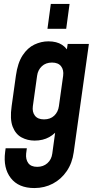

<svg xmlns="http://www.w3.org/2000/svg" viewBox="-20 -770 496 973"><path d="M154 183Q74 183 34.8 132.5Q-4.5 82 6 0.5L8.5 -18.5H116L112.5 8Q109.5 37.5 123.2 56.5Q137 75.5 168.5 75.5Q199.5 75.5 220.2 57Q241 38.5 245 8L266.5 -149.5L282 -125Q261.5 -93 229.5 -75.2Q197.5 -57.5 155.5 -57.5Q119 -57.5 89 -73.8Q59 -90 44.2 -128Q29.5 -166 39 -232L60.5 -386Q69.5 -451.5 94.8 -489.8Q120 -528 154.5 -544.2Q189 -560.5 225 -560.5Q267.5 -560.5 294.5 -542.8Q321.5 -525 333.5 -493L311.5 -468L323 -547.5H430.5L353.5 2Q346 56.5 318.2 97.2Q290.5 138 248 160.5Q205.5 183 154 183ZM203 -165Q235 -165 254.8 -183.8Q274.5 -202.5 278.5 -232L300 -386Q304 -415.5 289.5 -434.2Q275 -453 243.5 -453Q212 -453 192 -434.2Q172 -415.5 168 -386L146.5 -232Q142.5 -202.5 157 -183.8Q171.5 -165 203 -165ZM220.5 -624 237.5 -750H332.5L315.5 -624Z"/></svg>

Font: Mohave SemiBold
Style: Italic
Weight: 600
Italic angle: -8°
Designer: Gumpita Rahayu
Foundry: Tokotype
Version: Version 2.003